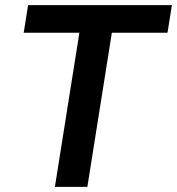

<svg xmlns="http://www.w3.org/2000/svg" viewBox="-20 -725 687 745"><path d="M193 0 288 -598H72L89 -705H647L630 -598H414L319 0Z"/></svg>

Font: Nunito Sans 10pt SemiCondensed
Style: Bold Italic
Weight: 700
Width: 4
Italic angle: -9°
Designer: Vernon Adams
Foundry: Vernon Adams
Version: Version 3.101;gftools[0.9.27]